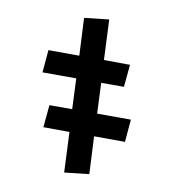

<svg xmlns="http://www.w3.org/2000/svg" viewBox="-118 -560 737 815"><g transform="rotate(-20 250.0 -152.5)"><path d="M147 163 49 120 129 -34 32 -91 88 -170 173 -121 234 -238 108 -311 164 -391 279 -324 353 -468 451 -425 371 -271 468 -214 412 -135 327 -184 266 -67 392 6 336 86 221 19Z"/></g></svg>

Font: Iosevka Curly Slab Heavy
Style: Regular
Weight: 900
Monospace: yes
Designer: Belleve Invis
Foundry: Belleve Invis
Version: Version 22.1.2; ttfautohint (v1.8.4)